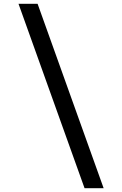

<svg xmlns="http://www.w3.org/2000/svg" viewBox="-20 -843 640 1006"><path d="M423 143 77 -823H177L523 143Z"/></svg>

Font: Iosevka Medium Extended
Style: Regular
Weight: 500
Width: 7
Monospace: yes
Designer: Belleve Invis
Foundry: Belleve Invis
Version: Version 32.5.0; ttfautohint (v1.8.4)